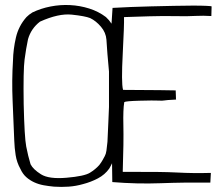

<svg xmlns="http://www.w3.org/2000/svg" viewBox="-20 -720 870 754"><path d="M463 -45 462 -46Q466 -165 464.5 -227.5Q463 -290 468 -319Q473 -323 528.5 -324.5Q584 -326 601.5 -325Q619 -324 625 -325.5Q631 -327 671 -329V-335Q671 -345 670 -364V-365Q639 -366 608 -366Q577 -366 464 -367L463 -368Q456 -395 462 -509Q468 -623 467 -652L468 -653H471Q587 -657 620 -657Q653 -657 686 -656.5Q719 -656 748.5 -657.5Q778 -659 810 -657L811 -695Q811 -696 791 -697Q771 -698 738 -698Q705 -698 662 -697Q619 -696 573 -695Q527 -694 494 -692.5Q461 -691 422 -689Q420 -658 418 -627Q409 -641 396 -653Q367 -675 330.5 -686.5Q294 -698 255.5 -700Q217 -702 178.5 -694.5Q140 -687 107 -671Q94 -663 84 -653Q53 -618 42.5 -572.5Q32 -527 31 -482Q26 -403 29.5 -324.5Q33 -246 36 -168Q37 -139 41.5 -110.5Q46 -82 60 -57Q69 -37 83 -24.5Q97 -12 114.5 -4Q132 4 151.5 7.5Q171 11 192 13Q221 15 249.5 13Q278 11 306 3Q337 -5 364.5 -19.5Q392 -34 409 -58Q415 -68 420 -79Q421 -42 421 -5Q518 3 611 -0.5Q704 -4 806 -3L808 -39V-41Q740 -39 676 -42.5Q612 -46 463 -45ZM408 -300Q408 -298 405.5 -240.5Q403 -183 402 -163Q400 -142 398 -128.5Q396 -115 391.5 -107Q387 -99 383 -91.5Q379 -84 370 -72Q355 -55 333 -41.5Q311 -28 241.5 -22Q172 -16 141 -35.5Q110 -55 100 -75Q90 -108 83 -144.5Q76 -181 73 -311Q71 -444 76.5 -486Q82 -528 90 -566Q102 -608 137 -635Q210 -668 262 -662.5Q314 -657 334 -649Q357 -638 376.5 -615Q396 -592 398 -564Q399 -547 400.5 -527.5Q402 -508 402 -507L408 -439ZM671 -329H672Q671 -327 671 -329Z"/></svg>

Font: Londrina Solid Thin
Style: Regular
Weight: 250
Designer: Marcelo Magalhaes
Foundry: Marcelo Magalhães
Version: Version 1.002